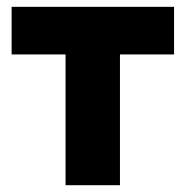

<svg xmlns="http://www.w3.org/2000/svg" viewBox="-20 -545 545 565"><path d="M172.9 0V-384.8H14.2V-524.9H492.2V-384.8H333V0Z"/></svg>

Font: Rawline ExtraBold
Style: Regular
Weight: 800
Designer: Matt McInerney, Pablo Impallari, Rodrigo Fuenzalida
Foundry: Matt McInerney, Pablo Impallari, Rodrigo Fuenzalida
Version: Version 4.020;PS 004.020;hotconv 1.0.88;makeotf.lib2.5.64775